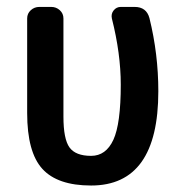

<svg xmlns="http://www.w3.org/2000/svg" viewBox="-20 -540 540 569"><path d="M250 9.8Q150.4 9.8 105.5 -39.6Q60.5 -88.9 60.5 -205.1V-485.4Q60.5 -500 71.3 -509.8Q82 -519.5 96.7 -519.5H131.8Q146.5 -519.5 157.2 -509.8Q168 -500 168 -485.4V-194.3Q168 -127.9 186 -103Q204.1 -78.1 250 -78.1Q293.9 -78.1 315.9 -125.5Q337.9 -172.9 337.9 -289.1Q337.9 -380.9 311.5 -485.4Q308.6 -499 316.9 -509.3Q325.2 -519.5 337.9 -519.5H378.9Q414.1 -519.5 422.9 -486.3Q449.2 -379.9 449.2 -269.5Q449.2 9.8 250 9.8Z"/></svg>

Font: Rounded-L Mgen+ 1m medium
Style: Regular
Weight: 500
Designer: [Source Han Sans]
Ryoko NISHIZUKA  (kana & ideographs); Paul D. Hunt (Latin, Greek & Cyrillic); Wenlong ZHANG  (bopomofo
Version: Version 1.059.20150602